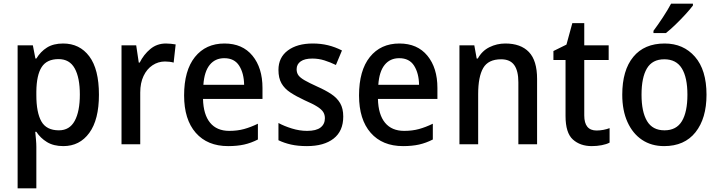

<svg xmlns="http://www.w3.org/2000/svg" viewBox="-20 -879 3916 1046"><path d="M324 -642Q414 -642 466.5 -572Q519 -502 519 -363Q519 -227 466.5 -155Q414 -83 325 -83Q272 -83 236 -105Q200 -127 178 -161H172Q174 -141 176 -118.5Q178 -96 178 -79V147H76V-632H159L173 -560H178Q201 -598 236 -620Q271 -642 324 -642ZM299 -557Q235 -557 207 -513.5Q179 -470 178 -380V-361Q178 -266 205.5 -217.5Q233 -169 301 -169Q359 -169 387 -220.5Q415 -272 415 -364Q415 -456 387 -506.5Q359 -557 299 -557Z M884 -642Q897 -642 911 -640.5Q925 -639 937 -637L926 -538Q916 -541 903 -542.5Q890 -544 879 -544Q842 -544 811 -523.5Q780 -503 762 -465Q744 -427 744 -375V-93H642V-632H722L736 -538H741Q763 -582 799 -612Q835 -642 884 -642Z M1203 -642Q1301 -642 1355.5 -575.5Q1410 -509 1410 -400V-340H1086Q1088 -255 1124.5 -210.5Q1161 -166 1229 -166Q1273 -166 1309.5 -176Q1346 -186 1385 -205V-119Q1348 -100 1310 -91.5Q1272 -83 1223 -83Q1110 -83 1046.5 -155.5Q983 -228 983 -359Q983 -495 1042 -568.5Q1101 -642 1203 -642ZM1202 -562Q1152 -562 1122.5 -525.5Q1093 -489 1088 -417H1310Q1309 -480 1283 -521Q1257 -562 1202 -562Z M1850 -244Q1850 -165 1797.5 -124Q1745 -83 1652 -83Q1603 -83 1565.5 -91.5Q1528 -100 1497 -115V-209Q1528 -192 1570 -179Q1612 -166 1653 -166Q1703 -166 1726.5 -184.5Q1750 -203 1750 -235Q1750 -254 1741 -268.5Q1732 -283 1708.5 -298Q1685 -313 1639 -333Q1594 -354 1562 -375Q1530 -396 1513.5 -425Q1497 -454 1497 -498Q1497 -566 1548 -604Q1599 -642 1684 -642Q1728 -642 1767 -632.5Q1806 -623 1843 -604L1810 -525Q1779 -540 1747.5 -550Q1716 -560 1681 -560Q1640 -560 1618 -544.5Q1596 -529 1596 -502Q1596 -482 1606 -468.5Q1616 -455 1640.5 -441Q1665 -427 1709 -407Q1752 -388 1784 -367Q1816 -346 1833 -317Q1850 -288 1850 -244Z M2156 -642Q2254 -642 2308.5 -575.5Q2363 -509 2363 -400V-340H2039Q2041 -255 2077.5 -210.5Q2114 -166 2182 -166Q2226 -166 2262.5 -176Q2299 -186 2338 -205V-119Q2301 -100 2263 -91.5Q2225 -83 2176 -83Q2063 -83 1999.5 -155.5Q1936 -228 1936 -359Q1936 -495 1995 -568.5Q2054 -642 2156 -642ZM2155 -562Q2105 -562 2075.5 -525.5Q2046 -489 2041 -417H2263Q2262 -480 2236 -521Q2210 -562 2155 -562Z M2733 -642Q2817 -642 2861.5 -595.5Q2906 -549 2906 -449V-93H2804V-431Q2804 -493 2781.5 -524.5Q2759 -556 2710 -556Q2640 -556 2612.5 -508.5Q2585 -461 2585 -366V-93H2483V-632H2564L2577 -560H2583Q2606 -602 2646.5 -622Q2687 -642 2733 -642Z M3230 -168Q3248 -168 3267 -171.5Q3286 -175 3301 -181V-102Q3284 -93 3258 -88Q3232 -83 3204 -83Q3141 -83 3101 -119Q3061 -155 3061 -247V-552H2995V-601L3066 -636L3098 -753H3163V-632H3296V-552H3163V-250Q3163 -168 3230 -168Z M3829 -363Q3829 -234 3769 -158.5Q3709 -83 3598 -83Q3529 -83 3478 -117Q3427 -151 3398.5 -214Q3370 -277 3370 -363Q3370 -496 3430 -569Q3490 -642 3601 -642Q3703 -642 3766 -570Q3829 -498 3829 -363ZM3475 -363Q3475 -270 3505 -219.5Q3535 -169 3600 -169Q3665 -169 3695 -219Q3725 -269 3725 -363Q3725 -457 3694.5 -506.5Q3664 -556 3599 -556Q3534 -556 3504.5 -506.5Q3475 -457 3475 -363ZM3755 -849Q3741 -830 3715 -801.5Q3689 -773 3660 -745Q3631 -717 3608 -699H3540V-711Q3564 -743 3591 -784Q3618 -825 3636 -859H3755Z"/></svg>

Font: Noto Sans Telugu UI SemiCondensed Medium
Style: Regular
Weight: 500
Width: 4
Designer: Jelle Bosma - Monotype Design Team
Foundry: Monotype Imaging Inc.
Version: Version 2.005; ttfautohint (v1.8.4.7-5d5b)